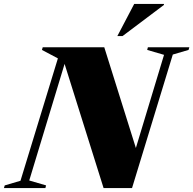

<svg xmlns="http://www.w3.org/2000/svg" viewBox="-72 -955 982 975"><path d="M162 -13.5 158.5 0H-52L-48 -13.5L32 -37L222 -658.5L141 -701.5L145 -715H457.5L618 -203.5L761 -676.5L675.5 -701.5L679 -715H889.5L885.5 -701.5L805.5 -678L598.5 0H454L256 -630.5L76.5 -38.5ZM524 -772 609.5 -935H760.5V-930L550.5 -772Z"/></svg>

Font: Newsreader Display ExtraBold
Style: Italic
Weight: 800
Italic angle: -17°
Designer: Hugues Gentile
Foundry: Production Type
Version: Version 1.001